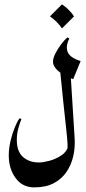

<svg xmlns="http://www.w3.org/2000/svg" viewBox="-20 -729 387 865"><path d="M246.6 -452.6 296.4 -422.4 316.4 -104Q318.8 -64.5 310.1 -25.6Q301.3 13.2 279.8 45.2Q258.3 77.1 222.4 96.2Q186.5 115.2 134.3 115.2Q81.1 115.2 50.3 73.2Q19.5 31.2 19.5 -28.8Q19.5 -60.1 27.3 -93.5Q35.2 -127 46.4 -154.5Q57.6 -182.1 67.9 -195.8L76.7 -193.4Q67.9 -171.4 61.8 -147.7Q55.7 -124 55.7 -98.6Q55.7 -46.9 83.5 -22Q111.3 2.9 155.3 2.9Q174.3 2.9 202.6 -4.6Q231 -12.2 255.6 -28.3Q280.3 -44.4 287.1 -69.3L282.7 -52.2Q285.2 -61 284.2 -81.8Q283.2 -102.5 278.6 -145.3Q273.9 -188 265.9 -262.5Q257.8 -336.9 246.6 -452.6ZM283.7 -560.5 292.5 -555.7Q273.9 -518.6 285.6 -493.2Q297.4 -467.8 343.3 -454.1L309.6 -372.1Q218.8 -407.7 218.8 -451.7Q218.8 -467.3 230.2 -489.5Q241.7 -511.7 257.1 -531.5Q272.5 -551.3 283.7 -560.5ZM259.3 -709.5Q292.5 -687 313.5 -655.3L259.3 -601.1Q238.8 -631.3 205.1 -655.3Z"/></svg>

Font: Lateef SemiBold
Style: Regular
Weight: 600
Designer: SIL International
Foundry: SIL International
Version: Version 4.200